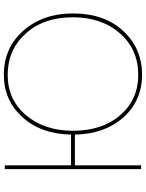

<svg xmlns="http://www.w3.org/2000/svg" viewBox="100 -855 760 1000"><g transform="rotate(-90 480.0 -355.0)"><path d="M590 5Q454 4 368 -93Q282 -190 279 -345H119V0H99V-710H119V-365H279Q282 -522 370 -618.5Q458 -715 590 -715Q731 -715 820.5 -613Q910 -511 910 -355Q910 -192 819 -93.5Q728 5 590 5ZM299 -355Q299 -202 380.5 -108.5Q462 -15 590 -15Q723 -15 806.5 -110.5Q890 -206 890 -355Q890 -508 805 -601.5Q720 -695 590 -695Q461 -695 380 -599.5Q299 -504 299 -355Z"/></g></svg>

Font: Raleway
Style: Thin
Weight: 100
Designer: Matt McInerney, Pablo Impallari, Rodrigo Fuenzalida
Foundry: Matt McInerney, Pablo Impallari, Rodrigo Fuenzalida
Version: Version 3.000